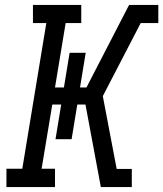

<svg xmlns="http://www.w3.org/2000/svg" viewBox="-20 -755 659 775"><path d="M202 0H6V-74H70L167 -662H113V-735H308V-662H245L202 -402H238L261 -542H326L303 -402H329L501 -735H619V-662H548L395 -367L451 -73H512V0H387L325 -333H292L269 -193H204L227 -333H191L148 -74H202Z"/></svg>

Font: Iosevka HT Extended
Style: Italic
Weight: 400
Width: 7
Italic angle: -9°
Monospace: yes
Designer: Belleve Invis
Foundry: Belleve Invis
Version: Version 32.3.0; ttfautohint (v1.8.4)